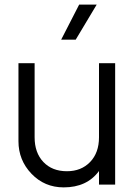

<svg xmlns="http://www.w3.org/2000/svg" viewBox="-20 -800 589 832"><path d="M399 -780 308 -628H245L323 -780ZM409 -526H479V0H409V-59Q357 12 256 12Q173 12 116.5 -47Q60 -106 60 -188V-526H130V-205Q130 -138 168 -98Q206 -58 270 -58Q332 -58 370.5 -98Q409 -138 409 -205Z"/></svg>

Font: Plus Jakarta Display Light
Style: Regular
Weight: 300
Designer: Gumpita Rahayu
Foundry: Tokotype Studio
Version: Version 1.000;hotconv 1.0.109;makeotfexe 2.5.65596